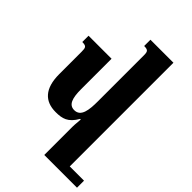

<svg xmlns="http://www.w3.org/2000/svg" viewBox="-292 -876 1257 1257"><g transform="rotate(45 336.5 -247.5)"><path d="M673 200H541V-760H328V-702C365 -702 370 -692 370 -657V-231C370 -151 362 -81 301 -81C252 -81 236 -126 236 -211V-492H23V-434C61 -434 65 -424 65 -386V-179C65 -44 125 14 224 14C284 14 328 4 369 -68H375C374 -44 370 -21 370 3V265H673Z"/></g></svg>

Font: Noto Serif Armenian Extra
Style: Regular
Weight: 800
Designer: Monotype Design Team
Foundry: Monotype Imaging Inc.
Version: Version 1.901